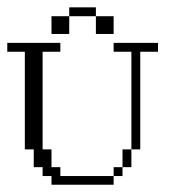

<svg xmlns="http://www.w3.org/2000/svg" viewBox="-20 -508 479 528"><path d="M292.5 -23.9V-48.3H316.9V-23.9ZM316.9 -48.3V-97.2H341.3V-48.3ZM121.6 0V-23.9H97.2V-48.3H72.8V-97.2H48.3V-365.7H0V-390.1H146V-365.7H97.2V-97.2H121.6V-48.3H146V-23.9H292.5V0ZM341.3 -97.2V-365.7H292.5V-390.1H414.6V-365.7H365.7V-97.2ZM121.6 -414.6V-463.4H170.4V-414.6ZM243.7 -414.6V-463.4H292.5V-414.6ZM170.4 -463.4V-487.8H243.7V-463.4Z"/></svg>

Font: FS Mondwest Regular
Style: Regular
Weight: 400
Designer: NZWStudios2024
Foundry: https://fontstruct.com
Version: Version 1.0